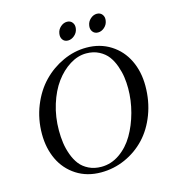

<svg xmlns="http://www.w3.org/2000/svg" viewBox="-119 -909 930 1019"><g transform="rotate(-15 346.5 -399.5)"><path d="M396.5 -620.1Q350.6 -620.1 306.4 -592.5Q262.2 -564.9 227.8 -518.1Q193.4 -471.2 172.4 -403.8Q151.4 -336.4 151.4 -261.7Q151.4 -225.6 156 -192.9Q160.6 -160.2 172.6 -127.4Q184.6 -94.7 202.9 -71Q221.2 -47.4 251.5 -32.5Q281.7 -17.6 320.3 -17.6Q374.5 -17.6 421.1 -50Q467.8 -82.5 498.5 -135Q529.3 -187.5 546.9 -252.7Q564.5 -317.9 564.5 -383.8Q564.5 -415 560.3 -444.8Q556.2 -474.6 544.7 -507.3Q533.2 -540 515.1 -564.2Q497.1 -588.4 466.6 -604.2Q436 -620.1 396.5 -620.1ZM405.3 -649.4Q480.5 -649.4 538.1 -612.8Q595.7 -576.2 626 -513.7Q656.2 -451.2 656.2 -373Q656.2 -289.6 628.7 -217Q601.1 -144.5 554.2 -95Q507.3 -45.4 444.3 -17.3Q381.3 10.7 311.5 10.7Q234.4 10.7 176.5 -26.6Q118.7 -64 89.1 -126.5Q59.6 -189 59.6 -266.6Q59.6 -348.6 88.6 -420.9Q117.7 -493.2 165.8 -542.7Q213.9 -592.3 276.4 -620.8Q338.9 -649.4 405.3 -649.4ZM451.2 -759.8Q454.6 -780.3 470.7 -794.4Q486.8 -808.6 505.9 -808.6Q524.9 -808.6 535.4 -794.4Q545.9 -780.3 542 -759.8Q538.6 -739.3 522.5 -725.1Q506.3 -710.9 487.3 -710.9Q468.3 -710.9 457.8 -725.1Q447.3 -739.3 451.2 -759.8ZM287.1 -759.8Q290.5 -780.3 306.6 -794.4Q322.8 -808.6 341.8 -808.6Q360.8 -808.6 371.3 -794.4Q381.8 -780.3 377.9 -759.8Q374.5 -739.3 357.9 -725.1Q341.3 -710.9 322.3 -710.9Q303.2 -710.9 293.2 -725.1Q283.2 -739.3 287.1 -759.8Z"/></g></svg>

Font: Crimson
Style: Italic
Weight: 400
Italic angle: -11°
Version: Version 0.8